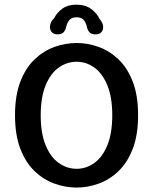

<svg xmlns="http://www.w3.org/2000/svg" viewBox="-20 -814 672 844"><path d="M317 10.5Q267.5 10.5 219.5 -6.8Q171.5 -24 132.2 -61.5Q93 -99 69.5 -159.8Q46 -220.5 46 -307.5Q46 -394.5 69.5 -455.2Q93 -516 132.2 -553.2Q171.5 -590.5 219.5 -607.8Q267.5 -625 317 -625Q365.5 -625 413.5 -607.8Q461.5 -590.5 500.8 -553.2Q540 -516 563.5 -455.2Q587 -394.5 587 -307.5Q587 -220.5 563.5 -159.8Q540 -99 500.8 -61.5Q461.5 -24 413.5 -6.8Q365.5 10.5 317 10.5ZM317 -72Q359.5 -72 395 -97.8Q430.5 -123.5 452 -175.8Q473.5 -228 473.5 -307.5Q473.5 -386.5 452 -438.8Q430.5 -491 395 -516.8Q359.5 -542.5 317 -542.5Q274 -542.5 238 -516.8Q202 -491 180.5 -438.8Q159 -386.5 159 -307.5Q159 -228 180.5 -175.8Q202 -123.5 238 -97.8Q274 -72 317 -72ZM400.5 -663Q381 -663 372.8 -672.8Q364.5 -682.5 362 -696Q359 -711 349.5 -724.5Q340 -738 316.5 -738Q293.5 -738 283.8 -724.5Q274 -711 271 -696Q268 -682 259.8 -672.5Q251.5 -663 232.5 -663Q217.5 -663 208.5 -672Q199.5 -681 199.5 -696Q199.5 -704.5 203.8 -714.8Q208 -725 218 -734Q230 -758.5 254.2 -776Q278.5 -793.5 315.5 -793.5Q355 -793.5 380.5 -774.8Q406 -756 418.5 -729.5Q426.5 -721 430 -712Q433.5 -703 433.5 -695Q433.5 -680.5 424.8 -671.8Q416 -663 400.5 -663Z"/></svg>

Font: Sono Medium
Style: Regular
Weight: 500
Designer: Tyler Finck
Foundry: Tyler Finck
Version: Version 2.112